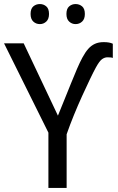

<svg xmlns="http://www.w3.org/2000/svg" viewBox="-20 -928 582 948"><path d="M266 -357Q281 -394 297.5 -434.5Q314 -475 330 -515Q346 -555 360.5 -588.5Q375 -622 387 -644Q401 -670 415.5 -686.5Q430 -703 448.5 -711.5Q467 -720 492 -720Q507 -720 518 -718Q529 -716 537 -712V-642Q532 -644 524.5 -644.5Q517 -645 510 -645Q497 -645 484 -636Q471 -627 453 -594Q442 -574 424.5 -537.5Q407 -501 386 -455Q365 -409 345 -360Q325 -311 309 -265V0H219V-273L0 -714H97ZM131 -859Q131 -885 144.5 -896.5Q158 -908 177 -908Q195 -908 208.5 -896.5Q222 -885 222 -859Q222 -834 208.5 -821.5Q195 -809 177 -809Q158 -809 144.5 -821.5Q131 -834 131 -859ZM308 -859Q308 -885 321.5 -896.5Q335 -908 353 -908Q372 -908 385.5 -896.5Q399 -885 399 -859Q399 -834 385.5 -821.5Q372 -809 353 -809Q335 -809 321.5 -821.5Q308 -834 308 -859Z"/></svg>

Font: Noto Sans Display
Style: Regular
Weight: 400
Designer: Monotype Design Team
Foundry: Monotype Imaging Inc.
Version: Version 2.003